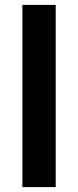

<svg xmlns="http://www.w3.org/2000/svg" viewBox="-20 -765 319 785"><path d="M71.5 -745H207.8V0H71.5Z"/></svg>

Font: Trafiko Sans Variable
Style: Regular
Weight: 400
Designer: Gumpita Rahayu / Trafiko
Foundry: Tokotype / Trafiko
Version: Version 0.001;FEAKit 1.0